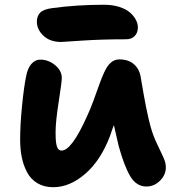

<svg xmlns="http://www.w3.org/2000/svg" viewBox="-20 -783 734 801"><path d="M234.9 -607.9Q189 -607.9 161.4 -633.8Q133.8 -659.7 133.8 -692.9Q133.8 -714.8 147 -729.5Q160.2 -744.1 196.8 -749Q300.3 -763.2 413.1 -763.2Q450.2 -763.2 479 -753.7Q507.8 -744.1 523.7 -729.5Q539.6 -714.8 547.4 -699.2Q555.2 -683.6 555.2 -668.9Q555.2 -646.5 542 -632.8Q528.8 -619.1 505.9 -619.1Q404.3 -619.1 321 -613.5Q237.8 -607.9 234.9 -607.9ZM202.1 -2Q164.1 -2 136.2 -18.6Q108.4 -35.2 93 -64.2Q77.6 -93.3 70.8 -127.2Q64 -161.1 64 -201.2Q64 -261.2 72 -342Q80.1 -422.9 88.9 -463.9Q94.7 -497.6 110.6 -515.9Q126.5 -534.2 147.9 -534.2Q182.6 -534.2 210.2 -511Q237.8 -487.8 237.8 -458Q237.8 -440.9 224.9 -358.4Q211.9 -275.9 211.9 -231.9Q211.9 -215.3 212.4 -204.6Q212.9 -193.8 215.1 -180.9Q217.3 -168 222.9 -161.4Q228.5 -154.8 236.8 -154.8Q278.3 -154.8 340.8 -293Q355.5 -323.7 370.1 -363.5Q384.8 -403.3 394.3 -430.7Q403.8 -458 415.8 -483.6Q427.7 -509.3 442.9 -522.2Q458 -535.2 478 -535.2Q517.1 -535.2 540.3 -513.7Q563.5 -492.2 567.9 -456.1Q591.3 -314.5 607.9 -255.9Q618.2 -218.3 634.8 -183.6Q651.4 -148.9 661.6 -126.7Q671.9 -104.5 671.9 -85Q671.9 -53.2 647.5 -29.1Q623 -4.9 590.8 -4.9Q549.8 -4.9 524.4 -46.1Q499 -87.4 475.1 -173.8Q459.5 -239.7 455.1 -261.2Q453.6 -257.8 447.8 -241.5Q441.9 -225.1 439 -215.8Q400.4 -113.8 335.7 -57.9Q271 -2 202.1 -2Z"/></svg>

Font: Shantell Sans Bouncy
Style: Bold
Weight: 700
Designer: Stephen Nixon, Anya Danilova, Shantell Martin
Foundry: Arrow Type
Version: Version 1.006;[9816181b4]